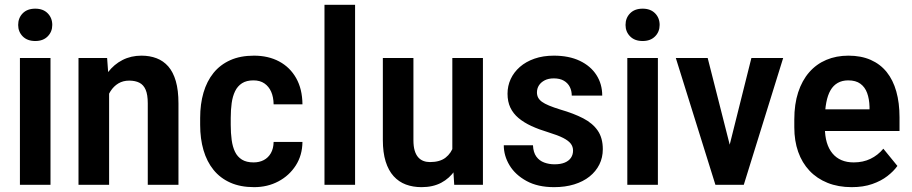

<svg xmlns="http://www.w3.org/2000/svg" viewBox="-20 -770 3798 800"><path d="M190.4 -528.3V0H63V-528.3ZM55.7 -666Q55.7 -695.3 74.7 -714.6Q93.8 -733.9 127 -733.9Q159.7 -733.9 178.7 -714.6Q197.8 -695.3 197.8 -666Q197.8 -637.7 178.7 -618.4Q159.7 -599.1 127 -599.1Q93.8 -599.1 74.7 -618.4Q55.7 -637.7 55.7 -666Z M434.6 -415.5V0H307.1V-528.3H426.3ZM414.1 -283.2 377 -282.7Q376.5 -340.8 390.1 -387.7Q403.8 -434.6 429.4 -468.3Q455.1 -502 490.5 -520Q525.9 -538.1 569.3 -538.1Q604 -538.1 632.3 -527.3Q660.6 -516.6 681.2 -493.2Q701.7 -469.7 712.6 -431.9Q723.6 -394 723.6 -338.9V0H595.7V-339.4Q595.7 -375.5 586.9 -396Q578.1 -416.5 560.8 -425.3Q543.5 -434.1 518.1 -434.1Q492.7 -434.1 473.1 -422.4Q453.6 -410.6 440.4 -389.9Q427.2 -369.1 420.4 -341.8Q413.6 -314.5 414.1 -283.2Z M1036.6 -93.3Q1060.5 -93.3 1079.1 -103Q1097.7 -112.8 1108.6 -131.8Q1119.6 -150.9 1120.1 -178.7H1240.2Q1239.7 -123 1212.4 -80.6Q1185.1 -38.1 1139.9 -14.2Q1094.7 9.8 1038.6 9.8Q981.9 9.8 939.7 -9Q897.5 -27.8 869.6 -62.3Q841.8 -96.7 827.9 -144.3Q814 -191.9 814 -249.5V-278.8Q814 -336.4 827.9 -384Q841.8 -431.6 869.6 -466.1Q897.5 -500.5 939.5 -519.3Q981.4 -538.1 1038.1 -538.1Q1098.1 -538.1 1143.3 -513.9Q1188.5 -489.7 1214.1 -444.3Q1239.7 -398.9 1240.2 -335.4H1120.1Q1119.6 -365.7 1109.9 -387.7Q1100.1 -409.7 1081.8 -422.4Q1063.5 -435.1 1036.1 -435.1Q1006.8 -435.1 988.3 -423.1Q969.7 -411.1 959.5 -389.9Q949.2 -368.7 945.3 -340.3Q941.4 -312 941.4 -278.8V-249.5Q941.4 -215.3 945.3 -186.8Q949.2 -158.2 959.2 -137.5Q969.2 -116.7 988 -105Q1006.8 -93.3 1036.6 -93.3Z M1459.5 -750V0H1332V-750Z M1864.7 -125.5V-528.3H1992.2V0H1872.6ZM1880.9 -234.9 1919.4 -235.8Q1919.4 -182.6 1908.7 -137.7Q1897.9 -92.8 1875.5 -59.8Q1853 -26.9 1818.4 -8.5Q1783.7 9.8 1736.3 9.8Q1700.7 9.8 1671.1 -1.2Q1641.6 -12.2 1620.1 -35.9Q1598.6 -59.6 1586.9 -96.9Q1575.2 -134.3 1575.2 -187V-528.3H1702.6V-186Q1702.6 -160.2 1707.8 -142.8Q1712.9 -125.5 1722.4 -114.7Q1731.9 -104 1744.4 -99.4Q1756.8 -94.7 1771.5 -94.7Q1813 -94.7 1836.7 -113.3Q1860.4 -131.8 1870.6 -163.6Q1880.9 -195.3 1880.9 -234.9Z M2367.7 -142.6Q2367.7 -158.7 2358.4 -171.1Q2349.1 -183.6 2326.9 -195.1Q2304.7 -206.5 2264.6 -218.8Q2225.6 -230.5 2194.3 -244.9Q2163.1 -259.3 2140.6 -278.1Q2118.2 -296.9 2106.4 -321.8Q2094.7 -346.7 2094.7 -379.4Q2094.7 -412.1 2107.9 -440.7Q2121.1 -469.2 2146.2 -491.2Q2171.4 -513.2 2207 -525.6Q2242.7 -538.1 2287.6 -538.1Q2350.6 -538.1 2395.8 -516.6Q2440.9 -495.1 2465.1 -457.5Q2489.3 -419.9 2489.3 -371.6H2362.3Q2362.3 -391.6 2354.2 -407.7Q2346.2 -423.8 2329.6 -433.6Q2313 -443.4 2287.6 -443.4Q2265.1 -443.4 2249.5 -435.3Q2233.9 -427.2 2225.6 -414.3Q2217.3 -401.4 2217.3 -384.8Q2217.3 -373 2222.2 -363.5Q2227.1 -354 2238 -345.9Q2249 -337.9 2267.8 -330.1Q2286.6 -322.3 2314.9 -313.5Q2370.6 -297.4 2410.2 -276.9Q2449.7 -256.3 2470.7 -225.6Q2491.7 -194.8 2491.7 -148.4Q2491.7 -113.3 2477.3 -84.5Q2462.9 -55.7 2436.3 -34.4Q2409.7 -13.2 2372.3 -1.7Q2335 9.8 2288.6 9.8Q2220.7 9.8 2173.8 -15.9Q2127 -41.5 2103 -81.3Q2079.1 -121.1 2079.1 -164.6H2200.7Q2202.1 -134.8 2214.8 -117.4Q2227.5 -100.1 2247.6 -92.8Q2267.6 -85.4 2290.5 -85.4Q2315.9 -85.4 2333 -92.5Q2350.1 -99.6 2358.9 -112.5Q2367.7 -125.5 2367.7 -142.6Z M2721.2 -528.3V0H2593.8V-528.3ZM2586.4 -666Q2586.4 -695.3 2605.5 -714.6Q2624.5 -733.9 2657.7 -733.9Q2690.4 -733.9 2709.5 -714.6Q2728.5 -695.3 2728.5 -666Q2728.5 -637.7 2709.5 -618.4Q2690.4 -599.1 2657.7 -599.1Q2624.5 -599.1 2605.5 -618.4Q2586.4 -637.7 2586.4 -666Z M3003.4 -99.1 3110.8 -528.3H3243.2L3079.1 0H2998ZM2928.7 -528.3 3038.1 -97.7 3042 0H2960.9L2795.9 -528.3Z M3528.8 9.8Q3472.7 9.8 3428.2 -8.1Q3383.8 -25.9 3352.8 -58.8Q3321.8 -91.8 3305.7 -137.5Q3289.6 -183.1 3289.6 -239.3V-272.5Q3289.6 -335.9 3305.7 -385.3Q3321.8 -434.6 3351.6 -468.8Q3381.3 -502.9 3422.9 -520.5Q3464.4 -538.1 3515.1 -538.1Q3567.9 -538.1 3607.9 -520.5Q3647.9 -502.9 3674.6 -469.7Q3701.2 -436.5 3714.6 -388.9Q3728 -341.3 3728 -281.2V-224.1H3346.7V-314.5H3603V-325.2Q3602.1 -357.9 3593 -382.6Q3584 -407.2 3564.9 -421.1Q3545.9 -435.1 3514.2 -435.1Q3489.3 -435.1 3470.7 -424.6Q3452.1 -414.1 3440.4 -393.8Q3428.7 -373.5 3422.9 -343Q3417 -312.5 3417 -272.5V-239.3Q3417 -203.6 3425 -176.5Q3433.1 -149.4 3448.5 -130.9Q3463.9 -112.3 3486.1 -102.8Q3508.3 -93.3 3537.1 -93.3Q3576.2 -93.3 3606.9 -108.2Q3637.7 -123 3660.6 -150.4L3719.2 -78.6Q3703.6 -56.6 3677.5 -36.4Q3651.4 -16.1 3614.3 -3.2Q3577.1 9.8 3528.8 9.8Z"/></svg>

Font: Roboto SemiCondensed SemiBold
Style: Regular
Weight: 600
Width: 4
Designer: Christian Robertson
Foundry: Google
Version: Version 3.009; 2024